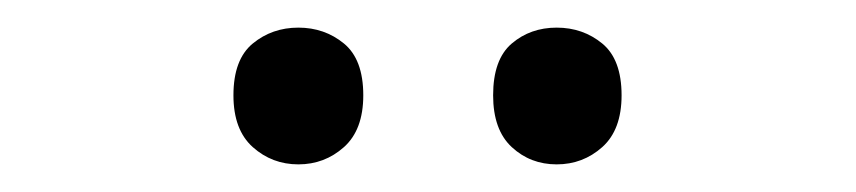

<svg xmlns="http://www.w3.org/2000/svg" viewBox="-20 -750 620 139"><path d="M149 -681Q149 -707 163 -718.5Q177 -730 196 -730Q215 -730 229 -718.5Q243 -707 243 -681Q243 -656 229 -643.5Q215 -631 196 -631Q177 -631 163 -643.5Q149 -656 149 -681ZM337 -681Q337 -707 350.5 -718.5Q364 -730 383 -730Q402 -730 416 -718.5Q430 -707 430 -681Q430 -656 416 -643.5Q402 -631 383 -631Q364 -631 350.5 -643.5Q337 -656 337 -681Z"/></svg>

Font: Noto Sans Soyombo
Style: Regular
Weight: 400
Designer: Monotype Design Team
Foundry: Monotype Imaging Inc.
Version: Version 2.001; ttfautohint (v1.8.4.7-5d5b)